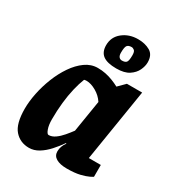

<svg xmlns="http://www.w3.org/2000/svg" viewBox="-180 -851 891 972"><g transform="rotate(30 265.5 -364.5)"><path d="M137 12Q85 12 52.5 -25Q20 -62 20 -150Q20 -192 30 -241Q40 -290 59 -338Q78 -386 105 -425.5Q132 -465 165.5 -489Q199 -513 238 -513Q262 -513 284 -508.5Q306 -504 326.5 -496Q347 -488 366 -478L405 -517H494L426 -95H496V-26Q494 -24 478 -16Q462 -8 432 -0.5Q402 7 355 7Q316 7 293.5 -6Q271 -19 271 -45Q271 -60 276 -74Q281 -88 291 -101L288 -103Q268 -74 244 -47.5Q220 -21 193 -4.5Q166 12 137 12ZM191 -94Q210 -94 229 -107.5Q248 -121 265 -141Q282 -161 296 -180L326 -365Q308 -393 277.5 -410.5Q247 -428 221 -428Q217 -428 213.5 -427.5Q210 -427 207 -426Q195 -396 185.5 -356Q176 -316 171 -269.5Q166 -223 166 -171Q166 -138 174 -116Q182 -94 191 -94ZM319 -557Q266 -557 241 -575.5Q216 -594 216 -634Q216 -682 253 -711.5Q290 -741 342 -741Q383 -741 412.5 -724Q442 -707 442 -663Q442 -641 430.5 -616.5Q419 -592 392.5 -574.5Q366 -557 319 -557ZM324 -606Q341 -606 349 -614Q357 -622 357 -656Q357 -677 349 -683.5Q341 -690 333 -690Q315 -690 307.5 -680.5Q300 -671 300 -638Q300 -622 306.5 -614Q313 -606 324 -606Z"/></g></svg>

Font: Faustina ExtraBold
Style: Italic
Weight: 800
Italic angle: -8°
Designer: Alfonso Garcia
Foundry: http://www.omnibus-type.com
Version: Version 1.200